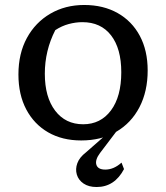

<svg xmlns="http://www.w3.org/2000/svg" viewBox="-20 -555 668 771"><path d="M306 9Q230 9 173.5 -23.5Q117 -56 85.5 -115.5Q54 -175 54 -256Q54 -340 88 -402.5Q122 -465 182 -500Q242 -535 318 -535Q395 -535 452.5 -502.5Q510 -470 541.5 -411Q573 -352 573 -272Q573 -188 540 -124.5Q507 -61 447 -26Q387 9 306 9ZM314 -56Q384 -56 425.5 -111.5Q467 -167 467 -265Q467 -360 426 -413Q385 -466 311 -466Q284 -466 256 -458.5Q228 -451 202 -434Q160 -352 160 -259Q160 -165 201.5 -110.5Q243 -56 314 -56ZM368 196Q336 196 315.5 182Q295 168 288.5 146Q282 124 290.5 100.5Q299 77 325 57L422 -28H448L382 59Q361 87 367 106.5Q373 126 403 126Q437 126 468 98L478 124Q440 196 368 196Z"/></svg>

Font: Piazzolla SC Medium
Style: Regular
Weight: 500
Designer: Juan Pablo del Peral
Foundry: Huerta Tipografica
Version: Version 1.330